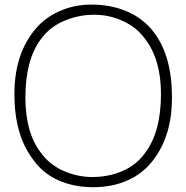

<svg xmlns="http://www.w3.org/2000/svg" viewBox="-20 -784 796 820"><path d="M121 -103Q41.5 -207.5 41.5 -382.5Q41.5 -543.5 121 -647Q163.5 -704 229 -734Q294.5 -764.5 371 -764.5Q453.5 -764.5 522.2 -735.2Q591 -706 636.5 -647Q714.5 -545.5 714.5 -367.5Q714.5 -206.5 636.5 -103Q593 -44.5 527 -14.5Q461 15.5 378 15.5Q295.5 15.5 229.5 -13.8Q163.5 -43 121 -103ZM599 -130Q667.5 -219.5 667.5 -382.5Q667.5 -530.5 599 -618.5Q563.5 -667.5 505.5 -694Q447.5 -721 382.5 -721Q314.5 -721 253 -694.5Q192.5 -668.5 156 -618.5Q88.5 -530.5 88.5 -367.5Q88.5 -215.5 156 -130Q192 -80.5 250.5 -54.5Q310.5 -28 374 -28Q443.5 -28 503 -53.5Q562 -79 599 -130Z"/></svg>

Font: Russisch Sans ExtraLight
Style: Regular
Weight: 200
Width: 4
Designer: Michael Sharanda (font) & Cristiano Sobral (main changes)
Foundry: Michael Sharanda
Version: Version 2.00;September 8, 2020;FontCreator 13.0.0.2681 64-bi